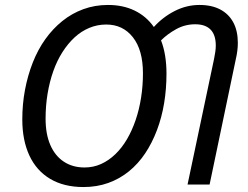

<svg xmlns="http://www.w3.org/2000/svg" viewBox="-20 -745 1001 775"><path d="M317 10Q238 10 182.5 -23Q127 -56 98.5 -117.5Q70 -179 70 -263Q70 -325 81 -383Q92 -441 112.5 -493Q133 -545 163 -587Q193 -629 231.5 -660Q270 -691 316.5 -708Q363 -725 416 -725Q477 -725 524 -702Q571 -679 601 -636Q637 -676 685 -700.5Q733 -725 785 -725Q835 -725 869.5 -706.5Q904 -688 922 -654Q940 -620 940 -572Q940 -557 938 -540.5Q936 -524 932 -507L826 0H737L844 -507Q847 -522 849 -535.5Q851 -549 851 -561Q851 -604 830 -625.5Q809 -647 768 -647Q727 -647 691.5 -627.5Q656 -608 630 -582Q641 -554 646.5 -520Q652 -486 652 -448Q652 -386 642.5 -328.5Q633 -271 613.5 -219.5Q594 -168 566 -126Q538 -84 500.5 -53.5Q463 -23 417 -6.5Q371 10 317 10ZM321 -69Q357 -69 388 -83Q419 -97 445.5 -122.5Q472 -148 492.5 -183Q513 -218 527.5 -260.5Q542 -303 549.5 -351Q557 -399 557 -449Q557 -543 516.5 -594.5Q476 -646 409 -646Q373 -646 340.5 -632.5Q308 -619 281 -594Q254 -569 232 -534.5Q210 -500 195 -457.5Q180 -415 172 -366.5Q164 -318 164 -266Q164 -204 183 -160Q202 -116 237.5 -92.5Q273 -69 321 -69Z"/></svg>

Font: Noto Sans Display
Style: Italic
Weight: 400
Italic angle: -12°
Designer: Monotype Design Team
Foundry: Monotype Imaging Inc.
Version: Version 2.003